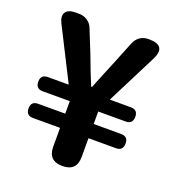

<svg xmlns="http://www.w3.org/2000/svg" viewBox="-131 -826 851 930"><g transform="rotate(20 294.5 -360.5)"><path d="M508.8 -169.9H367.2V-73.2Q367.2 0 293.9 0Q220.7 0 220.7 -73.2V-169.9H81.1Q44.9 -169.9 44.9 -207Q44.9 -243.2 81.1 -243.2H220.7V-307.6H81.1Q44.9 -307.6 44.9 -344.7Q44.9 -380.9 81.1 -380.9H188.5L53.7 -647.5Q37.1 -680.7 49.8 -700.7Q62.5 -720.7 99.6 -720.7H119.1Q142.6 -720.7 161.6 -708Q180.7 -695.3 188.5 -674.8L235.4 -558.6Q272.5 -459 293.9 -409.2H298.8Q309.6 -438.5 331.5 -490.7Q353.5 -543 359.4 -558.6L404.3 -669.9Q424.8 -720.7 478.5 -720.7Q574.2 -720.7 529.3 -635.7L400.4 -380.9H508.8Q544.9 -380.9 544.9 -344.7Q544.9 -307.6 508.8 -307.6H367.2V-243.2H508.8Q544.9 -243.2 544.9 -207Q544.9 -169.9 508.8 -169.9Z"/></g></svg>

Font: GenSenMaruGothic TW TTF Bold
Style: Regular
Weight: 700
Version: Version 1.301